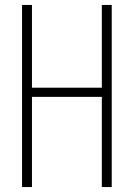

<svg xmlns="http://www.w3.org/2000/svg" viewBox="-20 -755 540 775"><path d="M69 0V-735H109V-401H391V-735H431V0H391V-364H109V0Z"/></svg>

Font: Iosevka Curly Extralight
Style: Regular
Weight: 200
Monospace: yes
Designer: Belleve Invis
Foundry: Belleve Invis
Version: Version 22.1.2; ttfautohint (v1.8.4)